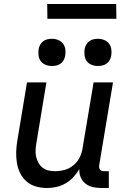

<svg xmlns="http://www.w3.org/2000/svg" viewBox="-20 -932 640 960"><path d="M216 8Q187 8 160 0.5Q133 -7 113 -24.5Q93 -42 81 -66Q69 -90 64.5 -117.5Q60 -145 61 -173.5Q62 -202 67 -231L115 -520H212L162 -217Q159 -200 158 -182.5Q157 -165 160.5 -149Q164 -133 172 -118.5Q180 -104 192.5 -94Q205 -84 221.5 -80Q238 -76 255 -76Q279 -76 303 -82.5Q327 -89 347 -105.5Q367 -122 378.5 -145Q390 -168 393 -192L448 -520H545L476 -106Q475 -100 476 -94Q477 -88 480.5 -83.5Q484 -79 489.5 -77.5Q495 -76 501 -76H524V8H487Q465 8 444.5 3.5Q424 -1 408 -13.5Q392 -26 383.5 -45.5Q375 -65 377 -87Q364 -65 347 -46.5Q330 -28 308.5 -15.5Q287 -3 263 2.5Q239 8 216 8ZM469 -602Q453 -602 438 -608Q423 -614 414 -626Q405 -638 403 -654Q401 -670 403 -686Q405 -698 411 -708.5Q417 -719 426.5 -726Q436 -733 447 -735.5Q458 -738 470 -738Q486 -738 501 -732Q516 -726 525 -714Q534 -702 536.5 -686Q539 -670 536 -654Q534 -642 528.5 -631.5Q523 -621 513 -614Q503 -607 492 -604.5Q481 -602 469 -602ZM239 -602Q223 -602 208 -608Q193 -614 184 -626Q175 -638 173 -654Q171 -670 173 -686Q175 -698 181 -708.5Q187 -719 196.5 -726Q206 -733 217 -735.5Q228 -738 240 -738Q256 -738 271 -732Q286 -726 295 -714Q304 -702 306.5 -686Q309 -670 306 -654Q304 -642 298.5 -631.5Q293 -621 283 -614Q273 -607 262 -604.5Q251 -602 239 -602ZM217 -838 216 -912H561L562 -838Z"/></svg>

Font: Iosevka Medium Extended
Style: Italic
Weight: 500
Width: 7
Italic angle: -9°
Monospace: yes
Designer: Belleve Invis
Foundry: Belleve Invis
Version: Version 32.5.0; ttfautohint (v1.8.4)